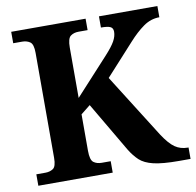

<svg xmlns="http://www.w3.org/2000/svg" viewBox="-80 -795 893 877"><g transform="rotate(-10 367.0 -357.0)"><path d="M28 0V-53H70Q91 -53 106 -63Q121 -73 121 -113V-600Q121 -640 106 -650.5Q91 -661 70 -661H28V-714H373V-661H331Q309 -661 294 -650Q279 -639 279 -596V-363L434 -532Q466 -567 478.5 -589.5Q491 -612 491 -633Q491 -650 478.5 -656Q466 -662 435 -662V-714H706V-662Q666 -662 631.5 -637.5Q597 -613 562 -574L430 -429L616 -134Q646 -88 671.5 -70.5Q697 -53 730 -53H734V0H680Q604 0 562.5 -10Q521 -20 499 -40.5Q477 -61 458 -92L323 -322L279 -287V-118Q279 -75 294 -64Q309 -53 331 -53H373V0Z"/></g></svg>

Font: Noto Serif Toto
Style: Bold
Weight: 700
Designer: Monotype Design Team
Foundry: Monotype Imaging Inc.
Version: Version 2.001; ttfautohint (v1.8.4.7-5d5b)